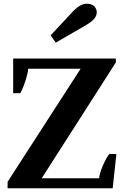

<svg xmlns="http://www.w3.org/2000/svg" viewBox="-20 -1016 671 1036"><path d="M253 -825 377 -958Q415 -996 448 -996Q475 -996 488.5 -982Q502 -968 502 -950Q502 -931 488.5 -915Q475 -899 447 -882L281 -786ZM21 -35 415 -645H132Q131 -622 116 -576.5Q101 -531 89 -513H51V-700H605V-679L205 -54H515Q517 -81 536 -124.5Q555 -168 570 -185H608L588 0H21Z"/></svg>

Font: Trirong ExtraBold
Style: Regular
Weight: 800
Designer: Katatrad Team
Foundry: CadsonDemak
Version: Version 1.001